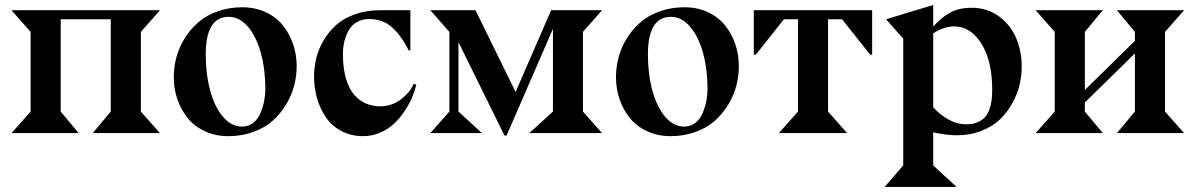

<svg xmlns="http://www.w3.org/2000/svg" viewBox="-20 -531 4769 766"><path d="M293.9 0H25.9L102.1 -85.9V-403.8L25.9 -490.2H618.2L542 -403.8V-85.9L618.2 0H350.1L421.9 -85.9V-454.1H222.2V-85.9Z M1163.6 -267.1Q1163.6 -227.5 1153.3 -188.5Q1143.1 -149.4 1120.8 -113Q1098.6 -76.7 1067.4 -48.8Q1036.1 -21 990.2 -4.4Q944.3 12.2 890.6 12.2Q839.4 12.2 797.1 -7.6Q754.9 -27.3 728.3 -60.5Q701.7 -93.8 687.5 -135.5Q673.3 -177.2 673.3 -223.1Q673.3 -262.7 683.6 -301.8Q693.8 -340.8 716.1 -377Q738.3 -413.1 769.8 -440.9Q801.3 -468.8 847.2 -485.4Q893.1 -502 946.8 -502Q998.5 -502 1040.5 -482.2Q1082.5 -462.4 1108.9 -429.4Q1135.3 -396.5 1149.4 -354.7Q1163.6 -313 1163.6 -267.1ZM892.6 -463.9Q800.8 -463.9 800.8 -314Q800.8 -235.8 818.4 -170.4Q835.9 -105 869.4 -65.4Q902.8 -25.9 945.3 -25.9Q971.7 -25.9 991 -41.5Q1010.3 -57.1 1020 -81.8Q1029.8 -106.4 1034.2 -130.1Q1038.6 -153.8 1038.6 -175.8Q1038.6 -253.9 1020.8 -319.3Q1002.9 -384.8 969.2 -424.3Q935.5 -463.9 892.6 -463.9Z M1617.2 -330.1H1610.4Q1580.6 -389.6 1543.7 -422.4Q1506.8 -455.1 1453.1 -455.1Q1425.3 -455.1 1404.3 -443.1Q1383.3 -431.2 1371.6 -410.6Q1359.9 -390.1 1354 -366.5Q1348.1 -342.8 1348.1 -315.9Q1348.1 -259.8 1360.1 -218Q1372.1 -176.3 1393.3 -152.6Q1414.6 -128.9 1440.2 -117.9Q1465.8 -106.9 1497.1 -106.9Q1543.9 -106.9 1581.5 -136.2Q1619.1 -165.5 1629.9 -196.8L1641.1 -192.9Q1634.3 -166.5 1623 -140.1Q1611.8 -113.8 1592.8 -85.7Q1573.7 -57.6 1550.8 -36.4Q1527.8 -15.1 1495.8 -1.5Q1463.9 12.2 1428.2 12.2Q1380.9 12.2 1342.8 -7.8Q1304.7 -27.8 1281.2 -61.5Q1257.8 -95.2 1245.4 -137.2Q1232.9 -179.2 1232.9 -225.1Q1232.9 -262.2 1241.7 -298.6Q1250.5 -335 1271 -369.9Q1291.5 -404.8 1321.3 -431.4Q1351.1 -458 1396.5 -474.1Q1441.9 -490.2 1497.1 -490.2H1617.2Z M2305.7 -403.8V-85.9L2381.8 0H2091.8L2186 -85.9V-416L2001 9.8H1992.7L1809.1 -362.8V-85.9L1902.8 0H1696.8L1772.9 -85.9V-403.8L1696.8 -490.2H1877L2037.1 -164.1L2178.7 -490.2H2381.8Z M2927.7 -267.1Q2927.7 -227.5 2917.5 -188.5Q2907.2 -149.4 2885 -113Q2862.8 -76.7 2831.5 -48.8Q2800.3 -21 2754.4 -4.4Q2708.5 12.2 2654.8 12.2Q2603.5 12.2 2561.3 -7.6Q2519 -27.3 2492.4 -60.5Q2465.8 -93.8 2451.7 -135.5Q2437.5 -177.2 2437.5 -223.1Q2437.5 -262.7 2447.8 -301.8Q2458 -340.8 2480.2 -377Q2502.4 -413.1 2533.9 -440.9Q2565.4 -468.8 2611.3 -485.4Q2657.2 -502 2710.9 -502Q2762.7 -502 2804.7 -482.2Q2846.7 -462.4 2873 -429.4Q2899.4 -396.5 2913.6 -354.7Q2927.7 -313 2927.7 -267.1ZM2656.7 -463.9Q2564.9 -463.9 2564.9 -314Q2564.9 -235.8 2582.5 -170.4Q2600.1 -105 2633.5 -65.4Q2667 -25.9 2709.5 -25.9Q2735.8 -25.9 2755.1 -41.5Q2774.4 -57.1 2784.2 -81.8Q2793.9 -106.4 2798.3 -130.1Q2802.7 -153.8 2802.7 -175.8Q2802.7 -253.9 2784.9 -319.3Q2767.1 -384.8 2733.4 -424.3Q2699.7 -463.9 2656.7 -463.9Z M3163.6 -85.9V-454.1H3107.4L2995.6 -313H2987.3V-490.2H3459.5V-313H3451.7L3339.4 -454.1H3283.7V-85.9L3359.4 0H3087.4Z M3703.1 -397.9V-103Q3728 -74.7 3762.7 -54.9Q3797.4 -35.2 3835.4 -35.2Q3860.8 -35.2 3879.9 -43.2Q3898.9 -51.3 3909.9 -63.7Q3920.9 -76.2 3927.5 -95Q3934.1 -113.8 3936.3 -132.3Q3938.5 -150.9 3938.5 -173.8Q3938.5 -288.1 3895.3 -356.9Q3852.1 -425.8 3786.1 -425.8Q3746.6 -425.8 3703.1 -397.9ZM3515.1 -454.1 3703.1 -511.2V-424.8Q3733.9 -460.4 3769.8 -480.2Q3805.7 -500 3856.4 -500Q3918.9 -500 3965.3 -465.8Q4011.7 -431.6 4033.9 -379.2Q4056.2 -326.7 4056.2 -265.1Q4056.2 -230 4047.9 -193.8Q4039.6 -157.7 4019.5 -120.8Q3999.5 -84 3970.5 -55.7Q3941.4 -27.3 3896.2 -9.3Q3851.1 8.8 3796.4 8.8Q3758.8 8.8 3703.1 -2.9V128.9L3796.4 214.8H3509.3L3583.5 128.9V-377Z M4379.9 0H4111.8L4188 -85.9V-403.8L4111.8 -490.2H4379.9L4308.1 -403.8V-171.9L4507.8 -368.2V-403.8L4436 -490.2H4704.1L4627.9 -403.8V-85.9L4704.1 0H4436L4507.8 -85.9V-317.9L4308.1 -122.1V-85.9Z"/></svg>

Font: Bluu Next
Style: Bold
Weight: 700
Designer: Jean-Baptiste Morizot, Igor Stepanchenko (Cyrillic)
Foundry: Igor Stepanchenko
Version: Version 1.005